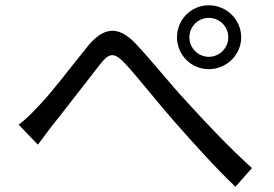

<svg xmlns="http://www.w3.org/2000/svg" viewBox="-20 -733 1040 730"><path d="M700 -591C700 -632 733 -665 774 -665C815 -665 848 -632 848 -591C848 -551 815 -517 774 -517C733 -517 700 -551 700 -591ZM653 -591C653 -524 707 -470 774 -470C841 -470 897 -524 897 -591C897 -659 841 -713 774 -713C707 -713 653 -659 653 -591ZM51 -259 124 -183C140 -203 162 -235 183 -261C232 -322 315 -431 361 -489C394 -531 413 -537 455 -492C502 -442 577 -346 641 -273C709 -196 800 -94 875 -23L938 -94C849 -174 752 -278 692 -344C628 -412 550 -511 492 -571C427 -637 373 -628 316 -560C259 -491 175 -378 122 -325C96 -297 75 -277 51 -259Z"/></svg>

Font: Noto Sans JP Regular
Style: Regular
Weight: 400
Designer: Ryoko NISHIZUKA (kana & ideographs); Paul D. Hunt (Latin, Greek & Cyrillic); Wenlong ZHANG (bopomofo); Sandoll Communica
Foundry: Adobe Systems Incorporated
Version: Version 1.004;PS 1.004;hotconv 1.0.82;makeotf.lib2.5.63406